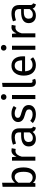

<svg xmlns="http://www.w3.org/2000/svg" viewBox="1730 -2548 829 4330"><g transform="rotate(-90 2145.0 -382.5)"><path d="M190 -460Q219 -498 256.5 -518.5Q294 -539 339 -539Q391 -539 428.5 -519.5Q466 -500 489.5 -464Q513 -428 524 -377Q535 -326 535 -264Q535 -204 521.5 -153.5Q508 -103 482 -66Q456 -29 417 -8.5Q378 12 327 12Q236 12 185 -54L179 0H98V-739L190 -750ZM305 -61Q368 -61 402 -110.5Q436 -160 436 -264Q436 -367 406 -416.5Q376 -466 317 -466Q275 -466 243 -441Q211 -416 190 -384V-127Q210 -96 240 -78.5Q270 -61 305 -61Z M687 0V-527H767L777 -426Q823 -539 916 -539Q944 -539 968 -533L951 -443Q939 -446 929 -447.5Q919 -449 905 -449Q880 -449 859.5 -437.5Q839 -426 823.5 -406.5Q808 -387 796.5 -361.5Q785 -336 778 -309V0Z M1416 -119Q1416 -87 1425.5 -73.5Q1435 -60 1455 -52L1433 12Q1398 7 1373 -10Q1348 -27 1336 -62Q1308 -24 1267.5 -6Q1227 12 1179 12Q1099 12 1053.5 -32.5Q1008 -77 1008 -151Q1008 -233 1071.5 -277Q1135 -321 1256 -321H1325V-362Q1325 -418 1296.5 -441Q1268 -464 1210 -464Q1184 -464 1148.5 -457.5Q1113 -451 1072 -437L1048 -505Q1097 -523 1141 -531Q1185 -539 1224 -539Q1325 -539 1370.5 -493.5Q1416 -448 1416 -367ZM1204 -57Q1242 -57 1272 -76Q1302 -95 1325 -130V-260H1261Q1176 -260 1142 -231.5Q1108 -203 1108 -155Q1108 -106 1131 -81.5Q1154 -57 1204 -57Z M1732 -62Q1783 -62 1813 -83.5Q1843 -105 1843 -142Q1843 -161 1837.5 -174.5Q1832 -188 1817.5 -199Q1803 -210 1778 -219Q1753 -228 1715 -238Q1679 -247 1650 -260Q1621 -273 1600.5 -291.5Q1580 -310 1569 -334.5Q1558 -359 1558 -391Q1558 -424 1573 -451.5Q1588 -479 1614 -498.5Q1640 -518 1675.5 -528.5Q1711 -539 1753 -539Q1807 -539 1847.5 -525Q1888 -511 1920 -488L1879 -426Q1850 -446 1820.5 -456Q1791 -466 1749 -466Q1706 -466 1679.5 -447.5Q1653 -429 1653 -397Q1653 -380 1659.5 -368Q1666 -356 1681 -346.5Q1696 -337 1719.5 -329Q1743 -321 1776 -312Q1811 -302 1841 -290Q1871 -278 1893.5 -259Q1916 -240 1929 -213.5Q1942 -187 1942 -149Q1942 -106 1924 -75.5Q1906 -45 1876.5 -25.5Q1847 -6 1809 3Q1771 12 1732 12Q1666 12 1618 -7.5Q1570 -27 1535 -57L1586 -115Q1617 -89 1653.5 -75.5Q1690 -62 1732 -62Z M2187 -715Q2187 -688 2169 -670Q2151 -652 2122 -652Q2093 -652 2075.5 -670Q2058 -688 2058 -715Q2058 -741 2075.5 -759Q2093 -777 2122 -777Q2151 -777 2169 -759Q2187 -741 2187 -715ZM2076 0V-527H2168V0Z M2533 -6Q2516 2 2497 7Q2478 12 2458 12Q2410 12 2380 -17Q2350 -46 2350 -114V-739L2442 -750V-106Q2442 -83 2450 -73.5Q2458 -64 2475 -64Q2494 -64 2509 -70Z M2703 -232Q2709 -144 2747 -103.5Q2785 -63 2845 -63Q2881 -63 2912 -73.5Q2943 -84 2977 -112L3019 -51Q2982 -22 2938 -5Q2894 12 2843 12Q2784 12 2739.5 -8Q2695 -28 2665 -64Q2635 -100 2620 -150.5Q2605 -201 2605 -263Q2605 -323 2620 -373.5Q2635 -424 2664 -460.5Q2693 -497 2734 -518Q2775 -539 2828 -539Q2932 -539 2986.5 -469.5Q3041 -400 3041 -279Q3041 -265 3040.5 -253Q3040 -241 3039 -232ZM2828 -466Q2774 -466 2741 -425.5Q2708 -385 2703 -300H2950Q2948 -382 2919 -424Q2890 -466 2828 -466Z M3298 -715Q3298 -688 3280 -670Q3262 -652 3233 -652Q3204 -652 3186.5 -670Q3169 -688 3169 -715Q3169 -741 3186.5 -759Q3204 -777 3233 -777Q3262 -777 3280 -759Q3298 -741 3298 -715ZM3187 0V-527H3279V0Z M3468 0V-527H3548L3558 -426Q3604 -539 3697 -539Q3725 -539 3749 -533L3732 -443Q3720 -446 3710 -447.5Q3700 -449 3686 -449Q3661 -449 3640.5 -437.5Q3620 -426 3604.5 -406.5Q3589 -387 3577.5 -361.5Q3566 -336 3559 -309V0Z M4197 -119Q4197 -87 4206.5 -73.5Q4216 -60 4236 -52L4214 12Q4179 7 4154 -10Q4129 -27 4117 -62Q4089 -24 4048.5 -6Q4008 12 3960 12Q3880 12 3834.5 -32.5Q3789 -77 3789 -151Q3789 -233 3852.5 -277Q3916 -321 4037 -321H4106V-362Q4106 -418 4077.5 -441Q4049 -464 3991 -464Q3965 -464 3929.5 -457.5Q3894 -451 3853 -437L3829 -505Q3878 -523 3922 -531Q3966 -539 4005 -539Q4106 -539 4151.5 -493.5Q4197 -448 4197 -367ZM3985 -57Q4023 -57 4053 -76Q4083 -95 4106 -130V-260H4042Q3957 -260 3923 -231.5Q3889 -203 3889 -155Q3889 -106 3912 -81.5Q3935 -57 3985 -57Z"/></g></svg>

Font: Feura Sans
Style: Regular
Weight: 400
Designer: Carrois Corporate & Edenspiekermann
Foundry: Carrois Corporate GbR & Edenspiekermann AG
Version: Version 1.001